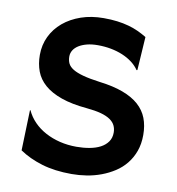

<svg xmlns="http://www.w3.org/2000/svg" viewBox="-77 -732 748 813"><g transform="rotate(10 297.0 -325.0)"><path d="M64 -222.7 65.9 -224.1Q78.6 -196.3 100.1 -174.3Q121.6 -152.3 150.1 -137Q178.7 -121.6 212.6 -113.3Q246.6 -105 284.2 -105Q314 -105 340.6 -109.9Q367.2 -114.7 387 -125.2Q406.7 -135.7 418.2 -152.1Q429.7 -168.5 429.7 -191.4Q429.7 -208 423.1 -221.7Q416.5 -235.4 401.4 -245.8Q386.2 -256.3 361.3 -263.2Q336.4 -270 299.8 -273.4Q233.9 -279.3 189 -295.2Q144 -311 116.2 -335.2Q88.4 -359.4 76.4 -391.4Q64.5 -423.3 64.5 -461.4Q64.5 -504.4 82 -541Q99.6 -577.6 131.6 -604.5Q163.6 -631.3 207.5 -646.5Q251.5 -661.6 304.2 -661.6Q336.4 -661.6 363 -658.2Q389.6 -654.8 412.4 -648.4Q435.1 -642.1 454.6 -633.1Q474.1 -624 491.7 -613.3L482.4 -469.7L479 -468.8Q467.3 -486.3 448.7 -500.5Q430.2 -514.6 406.7 -524.4Q383.3 -534.2 356.2 -539.3Q329.1 -544.4 299.8 -544.4Q273.4 -544.4 252.9 -539.1Q232.4 -533.7 218 -524.7Q203.6 -515.6 196 -503.2Q188.5 -490.7 188.5 -476.6Q188.5 -459.5 194.8 -446.5Q201.2 -433.6 217.5 -423.6Q233.9 -413.6 262 -406Q290 -398.4 333.5 -392.6Q393.1 -385.3 435.1 -369.6Q477.1 -354 503.7 -330.3Q530.3 -306.6 542.5 -274.9Q554.7 -243.2 554.7 -203.1Q554.7 -164.6 543.5 -133.5Q532.2 -102.5 512.9 -78.6Q493.7 -54.7 467.3 -37.6Q440.9 -20.5 410.9 -9.3Q380.9 2 348.4 7.1Q315.9 12.2 284.2 12.2Q211.4 12.2 155.8 -4.6Q100.1 -21.5 58.6 -49.8Z"/></g></svg>

Font: Hammersmith One
Style: Regular
Weight: 400
Designer: Nicole Fally
Foundry: Nicole Fally
Version: Version 1.002